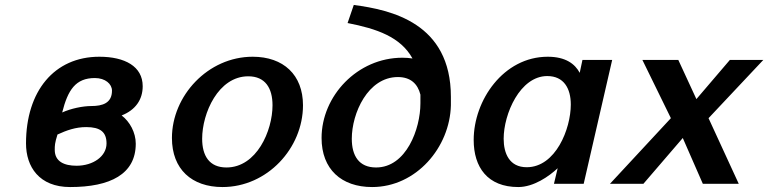

<svg xmlns="http://www.w3.org/2000/svg" viewBox="-20 -742 3101 775"><path d="M85 -163C85 -69 138 13 263 13C425 13 528 -39 528 -162C528 -207 504 -251 471 -276C527 -298 556 -340 556 -394C556 -474 484 -513 381 -513C199 -513 85 -374 85 -163ZM231 -288C254 -379 285 -427 363 -427C405 -427 432 -403 432 -376C432 -326 394 -314 349 -314C314 -314 266 -304 231 -288ZM201 -137C201 -154 201 -164 212 -199C249 -216 285 -229 328 -229C385 -229 410 -209 410 -163C410 -111 356 -73 289 -73C239 -73 201 -90 201 -137Z M674 -185C674 -59 754 13 878 13C1059 13 1203 -144 1203 -317C1203 -440 1124 -513 1000 -513C819 -513 674 -355 674 -185ZM796 -182C796 -285 861 -434 982 -434C1051 -434 1080 -386 1080 -317C1080 -214 1016 -66 894 -66C825 -66 796 -113 796 -182Z M1383 -649C1501 -626 1597 -593 1645 -506C1632 -508 1618 -509 1604 -509C1423 -509 1278 -355 1278 -185C1278 -59 1358 13 1482 13C1660 13 1796 -147 1800 -317V-351C1800 -650 1558 -702 1408 -722ZM1400 -182C1400 -285 1465 -431 1586 -431C1637 -431 1666 -404 1677 -360C1677 -353 1677 -334 1677 -325C1677 -222 1620 -66 1498 -66C1429 -66 1400 -113 1400 -182Z M1892 -177C1892 -67 1948 13 2072 13C2134 13 2196 -30 2231 -63L2216 0H2336L2451 -500H2331L2320 -448C2301 -484 2263 -513 2191 -513C2012 -513 1892 -337 1892 -177ZM2013 -182C2013 -282 2079 -435 2189 -435C2256 -435 2284 -385 2284 -320C2284 -222 2223 -67 2106 -67C2036 -67 2013 -123 2013 -182Z M2962 0 2840 -265 3061 -500H2926L2791 -342L2718 -500H2573L2688 -265L2442 0H2577L2736 -185L2817 0Z"/></svg>

Font: Perun SemiBold Italic
Style: Regular
Weight: 400
Italic angle: -12°
Foundry: Copyright (c) Stefan Peev, Context Ltd, 2016
Version: Version 1.026